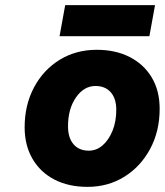

<svg xmlns="http://www.w3.org/2000/svg" viewBox="-20 -712 642 748"><path d="M234 -692H584L562 -571H212ZM76 -216Q76 -303 112.5 -371.5Q149 -440 212.5 -479Q276 -518 357 -518Q430 -518 485 -490Q540 -462 571 -410.5Q602 -359 602 -288Q602 -201 565 -132Q528 -63 464.5 -23.5Q401 16 321 16Q247 16 192 -12.5Q137 -41 106.5 -93.5Q76 -146 76 -216ZM433 -284Q433 -328 411.5 -352.5Q390 -377 352 -377Q307 -377 276 -332.5Q245 -288 245 -220Q245 -175 266.5 -150Q288 -125 326 -125Q356 -125 380 -146Q404 -167 418.5 -203Q433 -239 433 -284Z"/></svg>

Font: Overused Grotesk ExtraBold
Style: Italic
Weight: 800
Italic angle: -10°
Version: Version 0.003